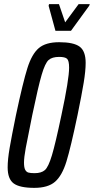

<svg xmlns="http://www.w3.org/2000/svg" viewBox="-20 -900 454 928"><path d="M17 -91Q17 -129 26.5 -184.5Q36 -240 57 -343Q91 -503 112.5 -571Q134 -639 167.5 -667.5Q201 -696 266 -696Q336 -696 365 -674.5Q394 -653 394 -596Q394 -558 384.5 -500Q375 -442 355 -345Q322 -187 301 -119Q280 -51 246 -21.5Q212 8 146 8Q75 8 46 -13.5Q17 -35 17 -91ZM277 -344Q314 -517 314 -573Q314 -607 304 -616Q294 -625 266 -625Q232 -625 215 -610Q198 -595 181.5 -539Q165 -483 136 -344Q113 -231 104.5 -185Q96 -139 96 -114Q96 -91 101.5 -80Q107 -69 117 -66Q127 -63 147 -63Q180 -63 197 -78Q214 -93 231 -149.5Q248 -206 277 -344ZM248 -751 215 -872 217 -880H265L295 -792L360 -880H414L411 -872L323 -751Z"/></svg>

Font: Saira Ultra Condensed Medium
Style: Italic
Weight: 500
Width: 1
Italic angle: -12°
Designer: Hector Gatti with collaboration of the Omnibus-Type team
Foundry: Omnibus-Type
Version: Version 1.001; ttfautohint (v1.8)